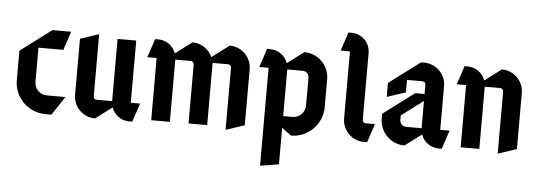

<svg xmlns="http://www.w3.org/2000/svg" viewBox="-55 -835 3439 1230"><g transform="rotate(5 1665.0 -220.0)"><path d="M250 -520 50 -370V-180C50 -69.6 139.6 20 250 20H290L370 -100H250C205.8 -100 170 -135.8 170 -180V-400H330L370 -520Z M810 20 850 -100H790V-500H670V-100H570C559 -100 550 -109 550 -120V-520L430 -480V-120C430 -42.7 492.7 20 570 20L676.8 -60.1C693.3 -13.5 737.8 20 790 20Z M910 -520 870 -400H930V0H1050V-400H1150C1161 -400 1170 -391 1170 -380V0H1290V-400H1390C1401 -400 1410 -391 1410 -380V20L1530 -20V-380C1530 -457.3 1467.3 -520 1390 -520L1278.2 -436.2C1256.6 -485.5 1207.3 -520 1150 -520L1043.2 -439.9C1026.7 -486.5 982.3 -520 930 -520Z M1770 -400H1870C1892.1 -400 1910 -382.1 1910 -360V-180C1910 -135.8 1874.2 -100 1830 -100H1770ZM1630 -520 1590 -400H1650V230L1770 210V-25L1830 20C1940.4 20 2030 -69.6 2030 -180V-360C2030 -448.3 1958.3 -520 1870 -520L1763.2 -439.9C1746.7 -486.5 1702.3 -520 1650 -520Z M2140 -670 2100 -550H2160V-120C2160 -42.7 2222.7 20 2300 20H2320L2360 -100H2300C2289 -100 2280 -109 2280 -120V-550C2280 -616.2 2226.2 -670 2160 -670Z M2660 -275V-100H2560C2537.9 -100 2520 -117.9 2520 -140V-170ZM2620 -520 2420 -370V-280L2540 -320V-400H2640C2651 -400 2660 -391 2660 -380V-320H2600L2400 -170V-140C2400 -51.7 2471.7 20 2560 20L2666.8 -60.1C2683.3 -13.5 2727.8 20 2780 20H2800L2840 -100H2780V-380C2780 -457.3 2717.3 -520 2640 -520Z M2900 -520 2860 -400H2920V0H3040V-400H3140C3151 -400 3160 -391 3160 -380V20L3280 -20V-380C3280 -457.3 3217.3 -520 3140 -520L3033.2 -439.9C3016.7 -486.5 2972.3 -520 2920 -520Z"/></g></svg>

Font: Abibas
Style: Medium
Weight: 500
Version: Version 0.3